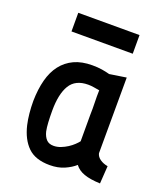

<svg xmlns="http://www.w3.org/2000/svg" viewBox="-135 -815 795 919"><g transform="rotate(20 262.5 -356.0)"><path d="M428 -124Q432 -107 448.5 -95.5Q465 -84 488 -80L482 10Q431 8 400 -3Q369 -14 352 -37Q331 -18 299 -4Q267 10 225 10Q152 10 113.5 -27.5Q75 -65 59 -133Q53 -159 50 -189.5Q47 -220 47 -252Q48 -312 60.5 -359.5Q73 -407 98.5 -440Q124 -473 162.5 -491Q201 -509 255 -509Q283 -509 304.5 -505.5Q326 -502 344 -497L429 -510ZM211 -83Q229 -83 247 -90Q265 -97 280.5 -107Q296 -117 308 -128.5Q320 -140 326 -148V-283Q327 -315 326 -345Q325 -375 326 -408H324Q312 -410 297 -412.5Q282 -415 268 -415Q203 -415 175.5 -369.5Q148 -324 148 -239Q148 -207 149.5 -180.5Q151 -154 155 -135Q161 -111 174 -97Q187 -83 211 -83ZM105 -722H417V-627H105Z"/></g></svg>

Font: Panefresco 750wt
Style: Regular
Weight: 750
Foundry: Campivisivi & Chank Co
Version: Version 1.000